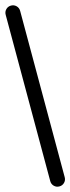

<svg xmlns="http://www.w3.org/2000/svg" viewBox="-185 -1266 469 1282"><g transform="rotate(-15 50.0 -625.0)"><path d="M0 -50H100V-1200H0ZM50 -100Q29 -100 14.5 -85.5Q0 -71 0 -50Q0 -29 14.5 -14.5Q29 0 50 0Q71 0 85.5 -14.5Q100 -29 100 -50Q100 -71 85.5 -85.5Q71 -100 50 -100ZM50 -1250Q29 -1250 14.5 -1235.5Q0 -1221 0 -1200Q0 -1179 14.5 -1164.5Q29 -1150 50 -1150Q71 -1150 85.5 -1164.5Q100 -1179 100 -1200Q100 -1221 85.5 -1235.5Q71 -1250 50 -1250Z"/></g></svg>

Font: Wavefont SemiBold
Style: Regular
Weight: 600
Version: Version 3.004;gftools[0.9.33]